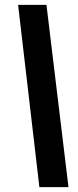

<svg xmlns="http://www.w3.org/2000/svg" viewBox="-20 -745 318 785"><path d="M260 20H141L54 -725H170Z"/></svg>

Font: Libra Sans
Style: Bold Italic
Weight: 700
Italic angle: -12°
Foundry: Context Ltd
Version: Version 1.002